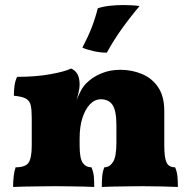

<svg xmlns="http://www.w3.org/2000/svg" viewBox="-20 -739 756 762"><path d="M106 -204V-270Q106 -303 102 -321Q98 -339 83 -347.5Q68 -356 35 -359Q35 -378 37.5 -398Q40 -418 48 -434Q122 -434 180 -444.5Q238 -455 262 -467Q279 -460 287.5 -444.5Q296 -429 296 -403ZM632 -162Q632 -113 641 -94Q650 -75 675 -75Q682 -59 684 -40.5Q686 -22 686 3Q664 2 623 1Q582 0 547 0Q524 0 491 0.5Q458 1 428.5 1.5Q399 2 384 3Q384 -18 385.5 -37.5Q387 -57 394 -75Q415 -75 428.5 -96Q442 -117 442 -173V-242Q442 -299 427 -322Q412 -345 380 -345Q356 -345 337 -325Q318 -305 307 -270.5Q296 -236 296 -190V-162Q296 -110 308.5 -92.5Q321 -75 343 -75Q351 -56 352.5 -38Q354 -20 354 3Q339 2 312 1.5Q285 1 255.5 0.5Q226 0 201 0Q177 0 143 0.5Q109 1 78 1.5Q47 2 32 3Q32 -20 34.5 -41Q37 -62 42 -75Q81 -75 93.5 -93.5Q106 -112 106 -162V-270L296 -403Q296 -391 292.5 -375Q289 -359 284 -342Q292 -362 301 -379Q310 -396 323 -409Q347 -433 381.5 -447.5Q416 -462 458 -462Q503 -462 543 -445.5Q583 -429 607.5 -393Q632 -357 632 -299ZM404 -530Q377 -530 349.5 -536.5Q322 -543 307 -550Q330 -594 344 -630Q358 -666 368 -706Q388 -713 415 -716Q442 -719 470 -719Q487 -719 504 -718Q521 -717 534 -715Q495 -669 462 -622.5Q429 -576 404 -530Z"/></svg>

Font: Vollkorn Black
Style: Regular
Weight: 900
Designer: Friedrich Althausen
Foundry: Friedrich Althausen
Version: Version 5.000